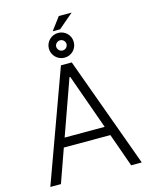

<svg xmlns="http://www.w3.org/2000/svg" viewBox="-147 -1125 950 1217"><g transform="rotate(-15 328.0 -516.5)"><path d="M444.6 -1032.7H360.4L297.9 -949.2H346.6ZM328.1 -768.1C373.6 -767.8 409.8 -804.3 409.4 -849.4C409.8 -894.2 373.6 -930.4 328.1 -930.4C283.4 -930.4 246.1 -894.2 246.1 -849.4C246.1 -804.3 283.4 -767.8 328.1 -768.1ZM328.1 -882.1C347.7 -881.7 361.5 -866.1 361.9 -849.4C361.5 -830.6 347.7 -815 328.1 -815.3C309.7 -815 294 -830.6 294 -849.4C294 -866.1 309.7 -881.7 328.1 -882.1ZM558.6 0H628.2L363.6 -727.3H292.6L28.1 0H97.7L175.4 -219.1H480.8ZM196.7 -278.8 325.6 -641H330.6L459.5 -278.8Z"/></g></svg>

Font: TID UI Light
Style: Regular
Weight: 300
Designer: The TID Project Authors
Foundry: Bakken & Bæck
Version: Version 1.001;hotconv 1.0.109;makeotfexe 2.5.65596